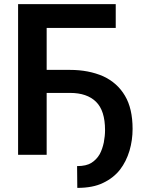

<svg xmlns="http://www.w3.org/2000/svg" viewBox="-20 -750 705 934"><path d="M207 -614V3H68V-730H543V-614ZM321 -410Q411 -410 482 -379Q551 -347 588 -284Q625 -222 625 -123Q625 -68 610 -17Q594 36 564 75Q532 116 481 140Q432 164 356 164L355 58Q400 58 425 42Q450 26 465 0Q478 -24 485 -57Q491 -89 491 -117Q491 -212 447 -255Q403 -298 321 -298H186V-410Z"/></svg>

Font: Sinter Bold
Style: Regular
Weight: 700
Foundry: Adobe & rsms
Version: Version 1.000